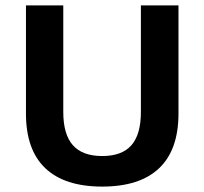

<svg xmlns="http://www.w3.org/2000/svg" viewBox="-20 -680 755 710"><path d="M640 -260Q640 -126 568.5 -58Q497 10 358 10Q219 10 147.5 -58Q76 -126 76 -260V-660H214V-266Q214 -183 249.5 -143Q285 -103 358 -103Q431 -103 466 -143Q501 -183 501 -266V-660H640Z"/></svg>

Font: Work Sans SemiBold
Style: Regular
Weight: 600
Designer: Wei Huang
Foundry: Wei Huang
Version: Version 1.500